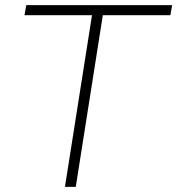

<svg xmlns="http://www.w3.org/2000/svg" viewBox="-20 -725 688 745"><path d="M232 0 337 -666H75L82 -705H648L641 -666H379L274 0Z"/></svg>

Font: Mulish ExtraLight
Style: Italic
Weight: 200
Italic angle: -9°
Designer: Vernon Adams
Foundry: Vernon Adams
Version: Version 3.603